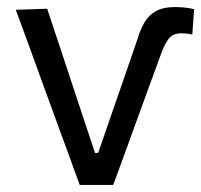

<svg xmlns="http://www.w3.org/2000/svg" viewBox="-20 -524 570 544"><path d="M205.8 0Q188.8 -47 171.5 -94.5Q154.1 -141.9 137.4 -187.5L105.2 -275.7Q85.6 -329.8 65.3 -385.8Q44.9 -441.8 24.8 -496.2L113.7 -499.3Q134.6 -436.5 155.1 -374.6Q175.7 -312.7 196.5 -249.4L249.3 -90.6H258.1L309.6 -239.8Q325.3 -284.7 340.3 -328.3Q355.3 -372 370.3 -415.5Q377.9 -441.3 389.7 -461.2Q401.4 -481.1 422 -492.6Q442.6 -504 476.3 -504Q484.3 -504 493.8 -503.4Q503.4 -502.8 512.9 -501.3Q522.4 -499.9 529.9 -497.7L524.9 -426Q516.7 -428.2 507.9 -428.9Q499.1 -429.6 493.9 -429.6Q470.2 -429.6 458.5 -414.8Q446.8 -400 437.9 -375.6Q420.4 -328 403 -280.2Q385.6 -232.5 368.2 -184.8Q351.6 -138.6 334.7 -92.4Q317.7 -46.3 300.8 0Z"/></svg>

Font: Commissioner Thin
Style: Regular
Weight: 100
Designer: Kostas Bartsokas
Foundry: Kostas Bartsokas
Version: Version 1.001;gftools[0.9.23]